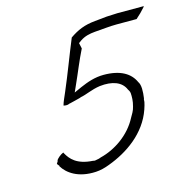

<svg xmlns="http://www.w3.org/2000/svg" viewBox="-90 -681 744 758"><g transform="rotate(-15 281.5 -302.5)"><path d="M70 -81C71 -79 75 -75 78 -71L77 -70C96 -38 139 -7 211 -11C230 -12 249 -17 267 -24C346 -53 428 -109 459 -199L464 -215C467 -224 468 -232 468 -240L469 -241C473 -270 474 -296 464 -310C447 -348 408 -373 339 -373C303 -373 272 -362 242 -349L211 -335L224 -364C244 -408 260 -450 283 -496L278 -519L289 -527C308 -540 328 -544 350 -546L399 -550C410 -551 426 -552 440 -552H522C536 -564 549 -577 563 -593C562 -593 561 -594 559 -594H455C442 -594 427 -592 411 -592L362 -587C317 -583 288 -570 256 -548C229 -483 203 -412 175 -347C167 -328 159 -312 155 -297C160 -295 170 -294 177 -297L178 -298H180C199 -303 215 -306 228 -310V-311H229C253 -315 278 -329 313 -334C365 -340 403 -326 417 -292C418 -290 423 -284 424 -276C425 -261 425 -243 419 -222C416 -207 406 -191 400 -181C368 -119 305 -76 244 -61C240 -59 233 -57 225 -56C220 -55 219 -54 211 -56C145 -60 122 -89 108 -114L106 -118C95 -114 78 -100 76 -93V-91Z"/></g></svg>

Font: SolarCharger
Style: 152
Weight: 100
Designer: Mew Too
Foundry: Cannot Into Space Fonts/KineticPlasma Fonts
Version: Version 1.100